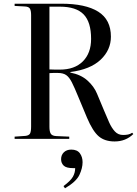

<svg xmlns="http://www.w3.org/2000/svg" viewBox="-20 -750 740 1037"><path d="M599 14Q546 14 513.5 -13.5Q481 -41 450 -114L402 -229Q382 -278 368 -305.5Q354 -333 337.5 -344.5Q321 -356 292 -356Q279 -356 268 -356Q257 -356 247 -355V-65Q247 -39 254.5 -27.5Q262 -16 284 -15L354 -12V0H59V-12L117 -16Q136 -18 142 -28.5Q148 -39 148 -67V-668Q148 -693 141.5 -703.5Q135 -714 115 -715L59 -718V-730H310Q442 -730 510.5 -687Q579 -644 579 -552Q579 -480 523.5 -427.5Q468 -375 360 -361V-358Q417 -347 452.5 -315Q488 -283 504 -244L542 -153Q556 -119 569.5 -89Q583 -59 600.5 -40Q618 -21 645 -21Q660 -21 672 -23.5Q684 -26 694 -33L700 -26Q659 14 599 14ZM303 -374Q383 -374 427.5 -418.5Q472 -463 472 -540Q472 -631 431.5 -672.5Q391 -714 303 -714H247V-375Q266 -374 279.5 -374Q293 -374 303 -374ZM331 267 323 255Q361 227 373.5 205Q386 183 386 158H374Q338 158 324 144.5Q310 131 310 110Q310 87 325 72.5Q340 58 365 58Q397 58 411.5 78Q426 98 426 126Q426 158 409 194.5Q392 231 331 267Z"/></svg>

Font: Literata 72pt
Style: Regular
Weight: 400
Designer: Latin by Veronika Burian and Jose Scaglione. Greek by Irene Vlachou. Cyrillic by Vera Evstafieva.
Foundry: TypeTogether
Version: Version 3.002